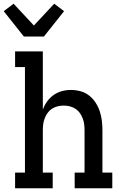

<svg xmlns="http://www.w3.org/2000/svg" viewBox="-42 -1011 662 1031"><path d="M39 0V-84H92V-651H39V-735H188V-422Q196 -445 210.5 -465.5Q225 -486 245.5 -500.5Q266 -515 290 -521.5Q314 -528 339 -528Q365 -528 390.5 -521Q416 -514 436.5 -498Q457 -482 471.5 -459.5Q486 -437 494 -412.5Q502 -388 505 -362Q508 -336 508 -310V-84H561V0H359V-84H412V-310Q412 -327 410 -343.5Q408 -360 402 -375.5Q396 -391 386.5 -404.5Q377 -418 363 -427Q349 -436 333 -440Q317 -444 300 -444Q283 -444 267 -440Q251 -436 237 -427Q223 -418 213.5 -404.5Q204 -391 198 -375.5Q192 -360 190 -343.5Q188 -327 188 -310V-84H241V0ZM86 -815 -22 -951 31 -991 140 -874 249 -991 302 -951 194 -815Z"/></svg>

Font: Iosevka HT Medium Extended
Style: Regular
Weight: 500
Width: 7
Monospace: yes
Designer: Belleve Invis
Foundry: Belleve Invis
Version: Version 32.3.0; ttfautohint (v1.8.4)